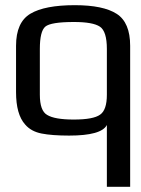

<svg xmlns="http://www.w3.org/2000/svg" viewBox="-20 -514 546 742"><path d="M269 -494Q379 -494 431 -460.5Q483 -427 483 -337V208H393V-31Q372 10 247 10Q181 10 140.5 2Q100 -6 77 -33Q42 -72 42 -158V-337Q42 -428 97.5 -461Q153 -494 269 -494ZM393 -148V-325Q393 -393 366 -411Q339 -429 266 -429Q176 -429 155 -411Q134 -393 134 -325V-148Q134 -86 162 -70Q191 -52 265 -52Q341 -52 367 -71Q393 -89 393 -148Z"/></svg>

Font: Gamestation Display
Style: Regular
Weight: 400
Designer: Jonas Hecksher
Foundry: Jonas Hecksher, Playtypeª, e-types AS
Version: Version 1.003